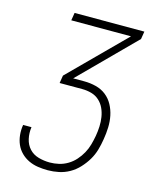

<svg xmlns="http://www.w3.org/2000/svg" viewBox="-111 -812 722 888"><g transform="rotate(15 250.0 -367.5)"><path d="M203 0Q179 0 155.5 -3.5Q132 -7 111 -17Q90 -27 74 -43Q58 -59 49 -79.5Q40 -100 37.5 -124Q35 -148 39 -172Q39 -172 39 -172Q39 -172 39 -173H79Q79 -172 79 -172Q79 -172 79 -172Q75 -144 81 -117Q87 -90 104.5 -71Q122 -52 148.5 -44.5Q175 -37 203 -37Q224 -37 246 -42Q268 -47 288 -59Q308 -71 323.5 -88.5Q339 -106 350 -126Q361 -146 367 -167.5Q373 -189 377 -211Q381 -234 382 -257Q383 -280 379.5 -302Q376 -324 367 -343.5Q358 -363 342 -377.5Q326 -392 304.5 -398Q283 -404 260 -404H152L158 -441L415 -698H129L135 -735H469L463 -698L207 -441H260Q289 -441 316.5 -434Q344 -427 365 -410.5Q386 -394 399 -370Q412 -346 417.5 -319Q423 -292 422 -263Q421 -234 416 -205Q412 -179 404.5 -153Q397 -127 383 -103.5Q369 -80 349.5 -59Q330 -38 306 -24.5Q282 -11 255.5 -5.5Q229 0 203 0Z"/></g></svg>

Font: Iosevka SS04 Extralight
Style: Italic
Weight: 200
Italic angle: -9°
Monospace: yes
Designer: Belleve Invis
Foundry: Belleve Invis
Version: Version 19.0.0; ttfautohint (v1.8.4)